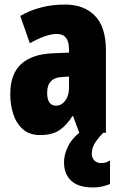

<svg xmlns="http://www.w3.org/2000/svg" viewBox="-20 -634 534 843"><path d="M266 -614Q349 -614 397 -564.5Q445 -515 445 -414V-51H328L301 -124H298Q271 -82 239.5 -61.5Q208 -41 156 -41Q109 -41 80 -67Q51 -93 38 -134Q25 -175 25 -220Q25 -309 72.5 -352.5Q120 -396 211 -400L283 -403V-417Q283 -485 230 -485Q183 -485 111 -444L69 -564Q110 -588 159.5 -601Q209 -614 266 -614ZM253 -296Q187 -293 187 -227Q187 -170 226 -170Q250 -170 266.5 -192Q283 -214 283 -249V-298ZM383 42Q383 58 394 70Q405 82 424 82Q438 82 447 78.5Q456 75 463 71V174Q451 179 432 184Q413 189 388 189Q324 189 292.5 159.5Q261 130 261 78Q261 44 280 6Q299 -32 350 -68L433 -51Q402 -18 392.5 1.5Q383 21 383 42Z"/></svg>

Font: Noto Sans Tamil UI ExtraCondensed Black
Style: Regular
Weight: 900
Width: 2
Designer: Jelle Bosma - Monotype Design Team
Foundry: Monotype Imaging Inc.
Version: Version 2.004; ttfautohint (v1.8.4.7-5d5b)